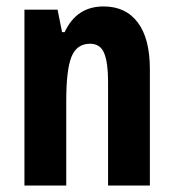

<svg xmlns="http://www.w3.org/2000/svg" viewBox="-20 -577 541 597"><path d="M302 -557Q371 -557 408.5 -507Q446 -457 446 -362V0H316V-324Q316 -382 304 -411.5Q292 -441 260 -441Q219 -441 202.5 -401Q186 -361 186 -263V0H56V-547H159L173 -477H181Q218 -557 302 -557Z"/></svg>

Font: Noto Sans Armenian ExtraCondensed
Style: Bold
Weight: 700
Width: 2
Designer: Monotype Design Team
Foundry: Monotype Imaging Inc.
Version: Version 2.008; ttfautohint (v1.8.4.7-5d5b)